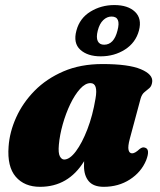

<svg xmlns="http://www.w3.org/2000/svg" viewBox="-20 -727 635 760"><path d="M494 -178.5Q485.5 -147 488.8 -133.5Q492 -120 503 -120Q514.5 -120 532.5 -137Q544.5 -146.5 554 -142.5Q575.5 -136.5 558.5 -92.5Q539 -45.5 494 -16.5Q449 12.5 390.5 12.5Q350 12.5 331.2 -9.8Q312.5 -32 312.5 -70Q312.5 -79 313 -89Q250.5 12.5 138.5 12.5Q76.5 12.5 42.2 -27.5Q8 -67.5 14 -147Q18 -204.5 44 -262.2Q70 -320 117 -367.8Q164 -415.5 231.2 -444.5Q298.5 -473.5 385.5 -473.5Q489 -473.5 537.5 -453Q586 -432.5 582.5 -403Q580.5 -386 571.2 -378.2Q562 -370.5 551.8 -362.2Q541.5 -354 536.5 -336.5ZM213 -154Q210 -121 217 -108.2Q224 -95.5 234 -95.5Q256 -95.5 280.5 -128.2Q305 -161 326 -215.5Q347 -270 358 -336.5Q369 -398 338 -398Q317.5 -398 296.8 -375Q276 -352 258.2 -315Q240.5 -278 228.5 -235.5Q216.5 -193 213 -154ZM378.5 -504Q326.5 -504 297.8 -530.2Q269 -556.5 282.5 -606Q295.5 -655 338 -681Q380.5 -707 432.5 -707Q486.5 -707 514.5 -680.2Q542.5 -653.5 530 -606Q517 -558 474.8 -531Q432.5 -504 378.5 -504ZM421.5 -661.5Q403.5 -661.5 388.8 -647.5Q374 -633.5 367 -606Q360 -578.5 367 -564.2Q374 -550 392 -550Q431 -550 445 -606Q460 -661.5 421.5 -661.5Z"/></svg>

Font: Fraunces 72pt Soft Black
Style: Italic
Weight: 900
Italic angle: -16°
Version: Version 1.000;[b76b70a41]